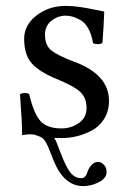

<svg xmlns="http://www.w3.org/2000/svg" viewBox="-20 -459 430 652"><path d="M47.9 -138.2Q52.7 -143.1 63.5 -143.1Q74.2 -143.1 79.1 -139.2Q95.2 -71.3 118.2 -47.1Q141.1 -22.9 189 -22.9Q221.2 -22.9 247.6 -41Q273.9 -59.1 273.9 -92.8Q273.9 -126 253.4 -146Q232.9 -166 171.9 -190.9Q111.8 -215.8 86.9 -244.9Q62 -273.9 62 -327.1Q62 -374 104 -406.5Q146 -439 203.1 -439Q226.1 -439 250 -435.5Q273.9 -432.1 300.5 -426.5Q327.1 -420.9 334 -419.9Q332 -366.7 328.1 -314Q323.2 -309.1 312 -309.1Q300.8 -309.1 295.9 -313Q291 -342.8 279.5 -362.8Q268.1 -382.8 252.4 -391.4Q236.8 -399.9 225.3 -402.8Q213.9 -405.8 203.1 -405.8Q176.3 -405.8 154.5 -388.4Q132.8 -371.1 132.8 -341.8Q132.8 -304.2 155.5 -286.9Q178.2 -269.5 232.9 -249Q350.1 -205.6 350.1 -116.2Q350.1 -81.1 333.5 -54.9Q316.9 -28.8 291 -15.4Q265.1 -2 240 3.9Q214.8 9.8 190.9 9.8Q177.2 9.8 164.1 9.3Q168.9 17.1 172.6 25.9Q176.3 34.7 180.4 46.1Q184.6 57.6 187 63Q206.1 112.8 220.9 129.4Q235.8 146 255.9 146Q269 146 274.9 130.9Q280.8 110.8 292 100.1Q299.8 91.3 313 90.8Q325.2 90.8 335 103Q341.8 110.8 341.8 126Q341.8 142.1 324.2 154.8Q294.4 172.9 262.2 172.9Q198.2 172.9 163.1 88.9Q161.1 83 156 70.6Q150.9 58.1 148.9 53Q147 47.9 143.1 38.8Q139.2 29.8 137 26.4Q134.8 22.9 130.9 17.1Q127 11.2 123 9Q119.1 6.8 114 4.4Q108.9 2 103 1V0Q102.5 0 101.6 -0.5Q100.6 -1 100.1 -1Q93.3 -2.9 80.1 -2.9Q70.3 -2.9 55.2 0Q54.7 -52.2 47.9 -138.2Z"/></svg>

Font: Linux Libertine O
Style: Regular
Weight: 400
Designer: Philipp H. Poll
Foundry: Philipp H. Poll
Version: Version 5.3.0